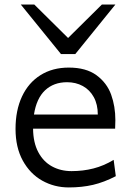

<svg xmlns="http://www.w3.org/2000/svg" viewBox="-20 -801 572 833"><path d="M123.5 -242.7Q124 -182.6 146 -141.1Q168 -99.6 205.6 -79.1Q243.2 -58.6 290.5 -58.6Q340.3 -58.6 385.3 -70.1Q430.2 -81.5 473.1 -107.4L482.4 -36.6Q431.6 -10.3 383.5 1Q335.4 12.2 278.3 12.2Q215.8 12.2 163.1 -17.3Q110.4 -46.9 78.9 -104.2Q47.4 -161.6 47.4 -241.7Q47.4 -322.3 75.4 -382.3Q103.5 -442.4 155.8 -475.1Q208 -507.8 278.3 -507.8Q353.5 -507.8 398.7 -474.6Q443.8 -441.4 462.2 -390.4Q480.5 -339.4 480.5 -279.8Q480 -261.2 479.5 -242.7ZM404.3 -304.2Q404.3 -347.7 387 -379.4Q369.6 -411.1 339.4 -427.7Q309.1 -444.3 271 -444.3Q212.9 -444.3 175.5 -409.2Q138.2 -374 127.4 -304.2ZM128.9 -781.2 275.4 -636.2 421.9 -781.2H480.5L306.6 -566.4H244.6L70.3 -781.2Z"/></svg>

Font: Lesson One Light
Style: Regular
Weight: 300
Designer: But Ko, Victor Gaultney, Annie Olsen, Julie Remington, Don Collingsworth, Eric Hays, Becca Hirsbrunner
Version: Version 1.100